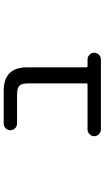

<svg xmlns="http://www.w3.org/2000/svg" viewBox="217 -804 566 1040"><g transform="rotate(-90 500.0 -284.0)"><path d="M568.4 -414.1Q568.4 -449.2 555.7 -461.9Q543 -474.6 506.8 -474.6H350.6Q335.9 -474.6 325.2 -485.4Q314.5 -496.1 314.5 -510.7Q314.5 -525.4 325.2 -536.1Q335.9 -546.9 350.6 -546.9H528.3Q655.3 -546.9 655.3 -419.9V-99.6Q655.3 -92.8 662.1 -92.8H698.2Q712.9 -92.8 723.6 -82Q734.4 -71.3 734.4 -56.6Q734.4 -42 723.6 -31.2Q712.9 -20.5 698.2 -20.5H318.4Q303.7 -20.5 293 -31.2Q282.2 -42 282.2 -56.6Q282.2 -71.3 293 -82Q303.7 -92.8 318.4 -92.8H560.5Q568.4 -92.8 568.4 -99.6Z"/></g></svg>

Font: Rounded Mgen+ 1mn regular
Style: Regular
Weight: 400
Designer: [Source Han Sans]
Ryoko NISHIZUKA  (kana & ideographs); Paul D. Hunt (Latin, Greek & Cyrillic); Wenlong ZHANG  (bopomofo
Version: Version 1.059.20150602